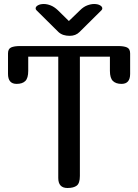

<svg xmlns="http://www.w3.org/2000/svg" viewBox="-20 -939 690 959"><path d="M379 -656V-60Q379 -24 363.5 -12Q348 0 317 0Q271 0 271 -50V-656H121V-585Q121 -549 106.5 -534.5Q92 -520 63 -520Q20 -520 20 -570V-672Q20 -695 35.5 -702Q51 -709 80 -709H570Q599 -709 614.5 -702Q630 -695 630 -672V-570Q630 -520 587 -520Q559 -520 544 -534.5Q529 -549 529 -585V-656ZM324 -834 380 -888Q397 -905 415.5 -912Q434 -919 450 -919Q468 -919 479.5 -912.5Q491 -906 491 -897Q491 -892 487 -888L377 -779Q358 -760 328 -760Q311 -760 297 -764.5Q283 -769 272 -779L162 -888Q158 -892 158 -897Q158 -906 169.5 -912.5Q181 -919 199 -919Q215 -919 233 -912Q251 -905 269 -888Z"/></svg>

Font: Marmelad
Style: Regular
Weight: 400
Designer: Manvel Shmavonyan
Foundry: Cyreal
Version: Version 1.110; ttfautohint (v1.8.4.7-5d5b)